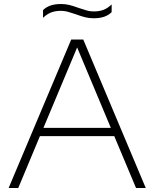

<svg xmlns="http://www.w3.org/2000/svg" viewBox="-20 -937 770 957"><path d="M658 0 549.5 -258.5H179L71 0H23L335 -740H395L706.5 0ZM196.5 -299.5H532.5L364.5 -700.5ZM357.5 -866Q332.5 -874.5 316.5 -878.8Q300.5 -883 284 -883Q255.5 -883 234.5 -874.8Q213.5 -866.5 194.5 -848V-886.5Q210 -902 232 -909.5Q254 -917 284.5 -917Q306.5 -917 326.5 -912Q346.5 -907 373.5 -897Q398.5 -888.5 414.5 -884.2Q430.5 -880 447 -880Q475.5 -880 496.5 -888.2Q517.5 -896.5 536.5 -915V-876.5Q521 -861 499 -853.5Q477 -846 446.5 -846Q424.5 -846 404.5 -851Q384.5 -856 357.5 -866Z"/></svg>

Font: Encode Sans Expanded ExtraLight
Style: Regular
Weight: 275
Width: 7
Designer: Multiple Designers
Foundry: Impallari Type
Version: Version 2.000